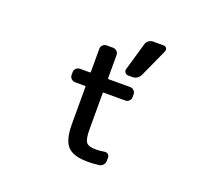

<svg xmlns="http://www.w3.org/2000/svg" viewBox="-136 -1004 1271 1164"><g transform="rotate(20 500.0 -422.0)"><path d="M729.5 -832Q742.2 -832 749 -822.3Q752 -816.4 752 -809.6Q752 -805.7 750 -800.8L667 -618.2Q660.2 -604.5 647 -595.7Q633.8 -586.9 618.2 -586.9H590.8Q577.1 -586.9 569.3 -597.2Q561.5 -607.4 565.4 -620.1L617.2 -798.8Q621.1 -813.5 633.8 -822.8Q646.5 -832 661.1 -832ZM481.4 -529.3Q481.4 -525.4 485.4 -525.4H626Q639.6 -525.4 649.9 -515.1Q660.2 -504.9 660.2 -490.2V-472.7Q660.2 -459 649.9 -448.7Q639.6 -438.5 626 -438.5H485.4Q481.4 -438.5 481.4 -433.6V-203.1Q481.4 -136.7 496.6 -117.7Q511.7 -98.6 557.6 -98.6Q584 -98.6 612.3 -103.5Q625 -106.4 635.3 -98.6Q645.5 -90.8 645.5 -78.1V-56.6Q645.5 -42 635.7 -30.3Q626 -18.6 611.3 -16.6Q575.2 -11.7 538.1 -11.7Q445.3 -11.7 407.7 -51.3Q370.1 -90.8 370.1 -194.3V-433.6Q370.1 -438.5 366.2 -438.5H301.8Q287.1 -438.5 276.9 -448.7Q266.6 -459 266.6 -472.7V-490.2Q266.6 -504.9 276.9 -515.1Q287.1 -525.4 301.8 -525.4H366.2Q370.1 -525.4 370.1 -529.3V-679.7Q370.1 -693.4 380.4 -703.6Q390.6 -713.9 405.3 -713.9H446.3Q460.9 -713.9 471.2 -703.6Q481.4 -693.4 481.4 -679.7Z"/></g></svg>

Font: Gen Jyuu Gothic L Monospace Medium
Style: Regular
Weight: 500
Designer: [Source Han Sans]
Ryoko NISHIZUKA  (kana & ideographs); Paul D. Hunt (Latin, Greek & Cyrillic); Wenlong ZHANG  (bopomofo
Version: Version 1.002.20150607